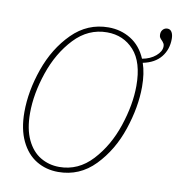

<svg xmlns="http://www.w3.org/2000/svg" viewBox="-86 -847 867 935"><g transform="rotate(10 348.0 -379.0)"><path d="M51 -248Q51 -352 90 -463Q129 -574 204.5 -649.5Q280 -725 384 -725Q445 -725 494.5 -694.5Q544 -664 570 -603Q610 -610 636.5 -632.5Q663 -655 663 -680Q663 -688 660.5 -693Q658 -698 654.5 -702Q651 -706 650 -707Q643 -714 639.5 -719.5Q636 -725 636 -735Q636 -750 645 -759.5Q654 -769 667 -769Q681 -769 688.5 -756.5Q696 -744 696 -723Q696 -671 666 -633.5Q636 -596 577 -584Q594 -535 594 -468Q594 -368 556.5 -256Q519 -144 444 -66.5Q369 11 263 11Q203 11 155 -18Q107 -47 79 -105.5Q51 -164 51 -248ZM566 -468Q566 -585 514 -642.5Q462 -700 381 -700Q288 -700 219.5 -627.5Q151 -555 115 -449Q79 -343 79 -248Q79 -169 104 -116.5Q129 -64 171 -39Q213 -14 264 -14Q358 -14 426.5 -88Q495 -162 530.5 -268.5Q566 -375 566 -468Z"/></g></svg>

Font: Noto Serif NarrowThin
Style: Italic
Weight: 250
Width: 4
Italic angle: -12°
Designer: Monotype Design Team
Foundry: Monotype Imaging Inc.
Version: Version 1.001